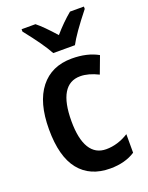

<svg xmlns="http://www.w3.org/2000/svg" viewBox="-146 -840 710 924"><g transform="rotate(-20 209.5 -378.0)"><path d="M42 -268Q42 -405 99.5 -478Q157 -551 261 -551Q340 -551 395 -520L362 -432Q312 -457 270 -457Q214 -457 185.5 -409.5Q157 -362 157 -268Q157 -177 185.5 -130.5Q214 -84 269 -84Q328 -84 384 -119V-24Q332 10 256 10Q153 10 97.5 -59Q42 -128 42 -268ZM402 -754Q324 -656 298 -606H187Q158 -660 83 -754V-766H154Q188 -739 242 -678Q285 -728 331 -766H402Z"/></g></svg>

Font: Noto Sans Display Medium Narrow
Style: Regular
Weight: 500
Width: 4
Designer: Monotype Design team
Foundry: Monotype Imaging Inc.
Version: Version 1.000